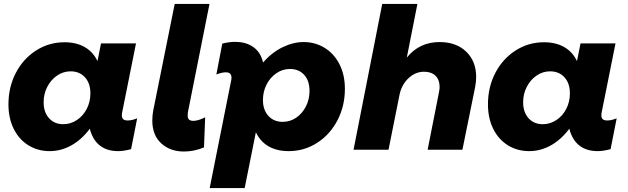

<svg xmlns="http://www.w3.org/2000/svg" viewBox="-20 -762 3196 977"><path d="M23 -231Q23 -319 60.5 -391Q98 -463 163.5 -505Q229 -547 308 -547Q368 -547 411 -522.5Q454 -498 476 -451L494 -541H672L603 -197Q600 -185 600 -176Q600 -162 607 -155.5Q614 -149 630 -149Q652 -149 678 -160L647 -3Q609 7 582 7Q474 7 441 -93L437 -107Q396 -52 343.5 -22.5Q291 7 233 7Q172 7 124 -23Q76 -53 49.5 -107Q23 -161 23 -231ZM440 -287Q440 -338 412.5 -368.5Q385 -399 339 -399Q302 -399 270.5 -377.5Q239 -356 220.5 -320Q202 -284 202 -242Q202 -191 229.5 -160.5Q257 -130 302 -130Q339 -130 371 -151Q403 -172 421.5 -208Q440 -244 440 -287Z M1046 -742 937 -195Q935 -187 935 -174Q935 -159 942.5 -153Q950 -147 964 -147Q988 -147 1024 -165L1018 -12Q968 9 916 9Q846 9 800.5 -32.5Q755 -74 755 -149Q755 -177 760 -201L869 -742Z M1155 -346Q1158 -358 1158 -367Q1158 -394 1129 -394Q1109 -394 1081 -383L1111 -540Q1146 -549 1176 -549Q1228 -549 1264 -526Q1300 -503 1314 -460L1319 -444Q1363 -495 1417.5 -521.5Q1472 -548 1525 -548Q1584 -548 1632 -518.5Q1680 -489 1707.5 -435Q1735 -381 1735 -310Q1735 -222 1697 -149.5Q1659 -77 1593.5 -35Q1528 7 1449 7Q1389 7 1346.5 -17.5Q1304 -42 1282 -89L1225 195H1047ZM1419 -142Q1456 -142 1487 -163Q1518 -184 1536.5 -220Q1555 -256 1555 -299Q1555 -351 1528 -381Q1501 -411 1455 -411Q1418 -411 1386.5 -389.5Q1355 -368 1336.5 -332Q1318 -296 1318 -253Q1318 -203 1345.5 -172.5Q1373 -142 1419 -142Z M2403 -370Q2403 -348 2398 -320L2333 0H2156L2214 -294Q2217 -308 2217 -320Q2217 -356 2196 -376.5Q2175 -397 2138 -397Q2093 -397 2057.5 -363Q2022 -329 2012 -275L1957 0H1779L1925 -742H2104L2050 -469Q2114 -548 2217 -548Q2302 -548 2352.5 -499Q2403 -450 2403 -370Z M2463 -231Q2463 -319 2500.5 -391Q2538 -463 2603.5 -505Q2669 -547 2748 -547Q2808 -547 2851 -522.5Q2894 -498 2916 -451L2934 -541H3112L3043 -197Q3040 -185 3040 -176Q3040 -162 3047 -155.5Q3054 -149 3070 -149Q3092 -149 3118 -160L3087 -3Q3049 7 3022 7Q2914 7 2881 -93L2877 -107Q2836 -52 2783.5 -22.5Q2731 7 2673 7Q2612 7 2564 -23Q2516 -53 2489.5 -107Q2463 -161 2463 -231ZM2880 -287Q2880 -338 2852.5 -368.5Q2825 -399 2779 -399Q2742 -399 2710.5 -377.5Q2679 -356 2660.5 -320Q2642 -284 2642 -242Q2642 -191 2669.5 -160.5Q2697 -130 2742 -130Q2779 -130 2811 -151Q2843 -172 2861.5 -208Q2880 -244 2880 -287Z"/></svg>

Font: TypoPRO Montserrat Alternates
Style: Bold Italic
Weight: 700
Italic angle: -11.3°
Designer: Julieta Ulanovsky
Foundry: Julieta Ulanovsky
Version: Version 6.001